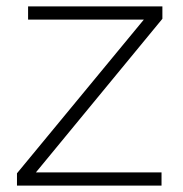

<svg xmlns="http://www.w3.org/2000/svg" viewBox="-20 -583 575 603"><path d="M33.3 0V-38.7L431.8 -521.5H68.2V-563H490V-524L92.7 -41.5H487.3V0Z"/></svg>

Font: Darker Grotesque Light
Style: Regular
Weight: 300
Designer: Gabriel Lam
Foundry: TypeRant
Version: Version 1.000;gftools[0.9.28]